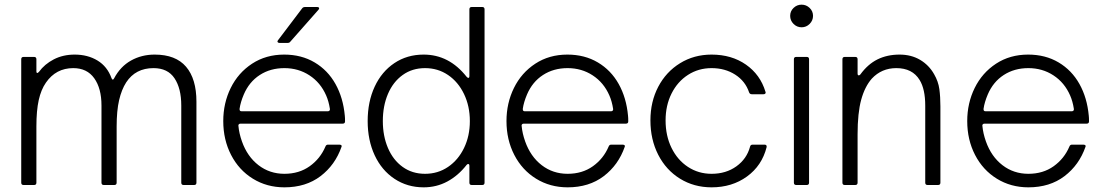

<svg xmlns="http://www.w3.org/2000/svg" viewBox="-20 -793 4735 823"><path d="M81 0Q71 0 71 -10V-539Q71 -549 81 -549H126Q136 -549 136 -539V-488Q136 -480 140 -480Q142 -480 147 -485Q171 -518 210.5 -538.5Q250 -559 300 -559Q356 -559 398 -533.5Q440 -508 458 -458Q463 -446 469 -457Q496 -508 541.5 -533.5Q587 -559 643 -559Q733 -559 777.5 -507Q822 -455 822 -357V-10Q822 0 812 0H767Q757 0 757 -10V-341Q757 -414 728 -457.5Q699 -501 638 -501Q561 -501 521 -440Q501 -409 490.5 -363.5Q480 -318 480 -251V-10Q480 0 470 0H425Q415 0 415 -10V-341Q415 -414 384 -457.5Q353 -501 294 -501Q220 -501 177 -439Q156 -409 146 -364Q136 -319 136 -251V-10Q136 0 126 0Z M937 -274Q937 -351 969 -416Q1001 -481 1060.5 -520Q1120 -559 1198 -559Q1272 -559 1328.5 -525.5Q1385 -492 1418 -433Q1451 -374 1458 -297Q1459 -289 1459 -273Q1459 -263 1449 -263H1011Q1006 -263 1003.5 -260Q1001 -257 1002 -253Q1005 -221 1017 -187Q1040 -122 1088 -85Q1136 -48 1199 -48Q1262 -48 1307.5 -80.5Q1353 -113 1375 -165Q1378 -173 1386 -173H1435Q1440 -173 1443 -170.5Q1446 -168 1444 -164Q1417 -86 1354 -38Q1291 10 1199 10Q1124 10 1064 -27Q1004 -64 970.5 -129Q937 -194 937 -274ZM1385 -316Q1390 -316 1392.5 -319Q1395 -322 1394 -327Q1389 -359 1378 -384Q1354 -439 1306.5 -470Q1259 -501 1199 -501Q1139 -501 1093.5 -471.5Q1048 -442 1025 -388Q1011 -355 1007 -327V-324Q1007 -316 1016 -316ZM1225 -615Q1221 -609 1213 -609H1178Q1172 -609 1170 -613Q1168 -617 1172 -621L1275 -757Q1279 -763 1288 -763H1340Q1346 -763 1347.5 -759Q1349 -755 1345 -751Z M1556 -274Q1556 -357 1586 -421.5Q1616 -486 1670.5 -522.5Q1725 -559 1796 -559Q1905 -559 1980 -464Q1985 -459 1987 -459Q1992 -459 1992 -467V-753Q1992 -763 2002 -763H2047Q2057 -763 2057 -753V-10Q2057 0 2047 0H2002Q1992 0 1992 -10V-82Q1992 -90 1987 -90Q1983 -90 1980 -86Q1944 -40 1897.5 -15Q1851 10 1796 10Q1726 10 1671 -26.5Q1616 -63 1586 -127.5Q1556 -192 1556 -274ZM1994 -274Q1994 -338 1969 -390Q1944 -442 1900.5 -471.5Q1857 -501 1802 -501Q1747 -501 1706 -471.5Q1665 -442 1643 -390.5Q1621 -339 1621 -274Q1621 -210 1643 -158.5Q1665 -107 1706 -77.5Q1747 -48 1802 -48Q1857 -48 1900.5 -77.5Q1944 -107 1969 -158.5Q1994 -210 1994 -274Z M2151 -274Q2151 -351 2183 -416Q2215 -481 2274.5 -520Q2334 -559 2412 -559Q2486 -559 2542.5 -525.5Q2599 -492 2632 -433Q2665 -374 2672 -297Q2673 -289 2673 -273Q2673 -263 2663 -263H2225Q2220 -263 2217.5 -260Q2215 -257 2216 -253Q2219 -221 2231 -187Q2254 -122 2302 -85Q2350 -48 2413 -48Q2476 -48 2521.5 -80.5Q2567 -113 2589 -165Q2592 -173 2600 -173H2649Q2654 -173 2657 -170.5Q2660 -168 2658 -164Q2631 -86 2568 -38Q2505 10 2413 10Q2338 10 2278 -27Q2218 -64 2184.5 -129Q2151 -194 2151 -274ZM2599 -316Q2604 -316 2606.5 -319Q2609 -322 2608 -327Q2603 -359 2592 -384Q2568 -439 2520.5 -470Q2473 -501 2413 -501Q2353 -501 2307.5 -471.5Q2262 -442 2239 -388Q2225 -355 2221 -327V-324Q2221 -316 2230 -316Z M2768 -277Q2768 -357 2801.5 -421Q2835 -485 2895 -522Q2955 -559 3030 -559Q3116 -559 3177.5 -516Q3239 -473 3261 -400L3262 -397Q3262 -389 3252 -389H3203Q3194 -389 3191 -397Q3175 -445 3131.5 -473Q3088 -501 3030 -501Q2974 -501 2929 -472Q2884 -443 2858.5 -392Q2833 -341 2833 -277Q2833 -211 2858.5 -159Q2884 -107 2929 -77.5Q2974 -48 3030 -48Q3092 -48 3136.5 -80Q3181 -112 3195 -164Q3197 -173 3206 -173H3257Q3268 -173 3266 -162Q3246 -83 3182 -36.5Q3118 10 3030 10Q2955 10 2895 -27Q2835 -64 2801.5 -129.5Q2768 -195 2768 -277Z M3393 0Q3383 0 3383 -10V-539Q3383 -549 3393 -549H3438Q3448 -549 3448 -539V-10Q3448 0 3438 0ZM3367 -725Q3367 -745 3381.5 -759Q3396 -773 3416 -773Q3436 -773 3450.5 -759Q3465 -745 3465 -725Q3465 -705 3450.5 -690.5Q3436 -676 3416 -676Q3396 -676 3381.5 -690.5Q3367 -705 3367 -725Z M3601 0Q3591 0 3591 -10V-539Q3591 -549 3601 -549H3646Q3656 -549 3656 -539V-478Q3656 -470 3661 -470Q3665 -470 3668 -474Q3700 -518 3741.5 -538.5Q3783 -559 3836 -559Q3886 -559 3924 -536.5Q3962 -514 3984 -475Q4002 -444 4006.5 -411Q4011 -378 4011 -337V-10Q4011 0 4001 0H3956Q3946 0 3946 -10V-340Q3946 -411 3922 -450Q3891 -501 3822 -501Q3759 -501 3717 -456Q3687 -422 3671.5 -365.5Q3656 -309 3656 -217V-10Q3656 0 3646 0Z M4126 -274Q4126 -351 4158 -416Q4190 -481 4249.5 -520Q4309 -559 4387 -559Q4461 -559 4517.5 -525.5Q4574 -492 4607 -433Q4640 -374 4647 -297Q4648 -289 4648 -273Q4648 -263 4638 -263H4200Q4195 -263 4192.5 -260Q4190 -257 4191 -253Q4194 -221 4206 -187Q4229 -122 4277 -85Q4325 -48 4388 -48Q4451 -48 4496.5 -80.5Q4542 -113 4564 -165Q4567 -173 4575 -173H4624Q4629 -173 4632 -170.5Q4635 -168 4633 -164Q4606 -86 4543 -38Q4480 10 4388 10Q4313 10 4253 -27Q4193 -64 4159.5 -129Q4126 -194 4126 -274ZM4574 -316Q4579 -316 4581.5 -319Q4584 -322 4583 -327Q4578 -359 4567 -384Q4543 -439 4495.5 -470Q4448 -501 4388 -501Q4328 -501 4282.5 -471.5Q4237 -442 4214 -388Q4200 -355 4196 -327V-324Q4196 -316 4205 -316Z"/></svg>

Font: Open Sauce Two Light
Style: Regular
Weight: 300
Designer: Alfredo Marco Pradil
Foundry: Creative Sauce Fz LLC
Version: Version 1.477